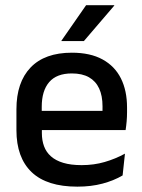

<svg xmlns="http://www.w3.org/2000/svg" viewBox="-20 -704 546 736"><path d="M276.5 11.5Q159.5 11.5 101.2 -44.2Q43 -100 43 -205V-285Q43 -388.5 97.2 -445.2Q151.5 -502 255.5 -502Q326 -502 373 -476.2Q420 -450.5 443.5 -403.5Q467 -356.5 467 -292V-273.5Q467 -256.5 465.5 -239Q464 -221.5 461.5 -205.5H371.5Q372.5 -231.5 372.8 -254.5Q373 -277.5 373 -296.5Q373 -337 360 -365Q347 -393 321 -407.8Q295 -422.5 255.5 -422.5Q197 -422.5 168.5 -389.2Q140 -356 140 -294.5V-248.5L140.5 -237V-193.5Q140.5 -166 148.8 -143.5Q157 -121 175.2 -104.8Q193.5 -88.5 222.5 -79.8Q251.5 -71 293 -71Q340 -71 381.2 -83Q422.5 -95 459 -115L450 -31.5Q417 -12 373.2 -0.2Q329.5 11.5 276.5 11.5ZM95 -205.5V-279H441.5V-205.5ZM310 -684H418V-682.5L301.5 -546.5H215.5V-548Z"/></svg>

Font: Anek Latin Medium Medium
Style: Regular
Weight: 500
Version: Version 1.003